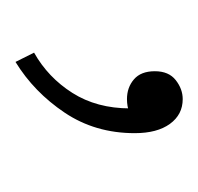

<svg xmlns="http://www.w3.org/2000/svg" viewBox="-24 -82 256 248"><g transform="rotate(90 104.0 42.0)"><path d="M60 150 48 126Q80 108 100 76.5Q120 45 120 2L106 -52L140 -10Q134 0 125.5 3Q117 6 108 6Q93 6 82.5 -3Q72 -12 72 -30Q72 -48 83.5 -57Q95 -66 108 -66Q128 -66 140 -49.5Q152 -33 152 -4Q152 47 125.5 86.5Q99 126 60 150Z"/></g></svg>

Font: Assistant ExtraLight ExtraLight
Style: Regular
Weight: 250
Version: Version 3.000